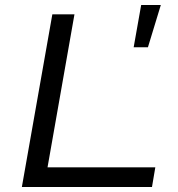

<svg xmlns="http://www.w3.org/2000/svg" viewBox="-20 -743 708 763"><path d="M511.2 -555.2 541 -723.1H619.1L567.9 -555.2ZM66.9 0 188 -686H275.9L168.9 -78.1H597.2L584 0Z"/></svg>

Font: Archivo Expanded Light
Style: Italic
Weight: 300
Width: 7
Italic angle: -10°
Designer: Hector Gatti
Foundry: Omnibus-Type
Version: Version 2.001